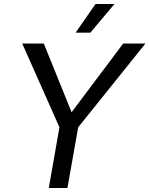

<svg xmlns="http://www.w3.org/2000/svg" viewBox="-20 -945 751 965"><path d="M555.2 -924.8 434.1 -780.8H359.9L460 -924.8ZM710.9 -726.1 373 -305.2 318.8 0H225.1L278.8 -305.2L91.8 -726.1H200.2L339.8 -380.9L599.1 -726.1Z"/></svg>

Font: Stilu
Style: Italic
Weight: 400
Italic angle: -10°
Designer: Genilson Lima Santos
Foundry: Genilson Lima Santos
Version: Version 1.200;PS 001.200;hotconv 1.0.88;makeotf.lib2.5.64775